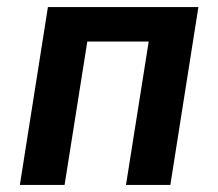

<svg xmlns="http://www.w3.org/2000/svg" viewBox="-20 -521 615 541"><path d="M36 0 115 -501H539L460 0H335L399 -404H226L162 0Z"/></svg>

Font: Nunito Sans 7pt Condensed
Style: Bold Italic
Weight: 700
Width: 3
Italic angle: -9°
Designer: Vernon Adams
Foundry: Vernon Adams
Version: Version 3.101;gftools[0.9.27]